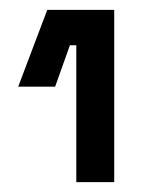

<svg xmlns="http://www.w3.org/2000/svg" viewBox="-20 -720 296 390"><path d="M135 -350H212V-700H76L17 -544H92L122 -628H135Z"/></svg>

Font: Meta Space Medium
Style: Regular
Weight: 500
Designer: Meta Pool / Florian Karsten
Foundry: Meta Pool / Florian Karsten
Version: Version 2.000;Glyphs 3.1.1 (3137)